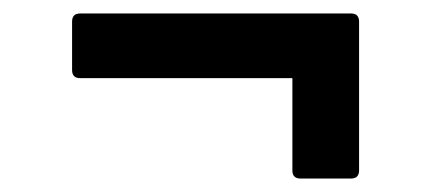

<svg xmlns="http://www.w3.org/2000/svg" viewBox="-20 -368 640 285"><path d="M426 -103Q414 -103 414 -115V-252H99Q87 -252 87 -264V-336Q87 -348 99 -348H501Q513 -348 513 -336V-115Q513 -103 501 -103Z"/></svg>

Font: Sofia Sans
Style: Bold
Weight: 700
Designer: Botio Nikoltchev, Ani Petrova
Foundry: lettersoup
Version: Version 4.100; ttfautohint (v1.8.4.7-5d5b)